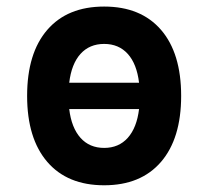

<svg xmlns="http://www.w3.org/2000/svg" viewBox="-20 -547 626 577"><path d="M293 9.8Q182.6 9.8 122.1 -60.5Q61.5 -130.9 61.5 -258.8Q61.5 -387.2 122.1 -457.3Q182.6 -527.3 293 -527.3Q403.3 -527.3 463.9 -457.3Q524.4 -387.2 524.4 -258.8Q524.4 -130.9 463.9 -60.5Q403.3 9.8 293 9.8ZM188 -298.3H397.9Q391.1 -355 364 -385Q336.9 -415 293 -415Q249 -415 221.9 -385Q194.8 -355 188 -298.3ZM293 -102.5Q336.9 -102.5 364 -132.8Q391.1 -163.1 397.9 -219.2H188Q194.8 -163.1 221.9 -132.8Q249 -102.5 293 -102.5Z"/></svg>

Font: Cascadia Mono NF SemiBold
Style: Regular
Weight: 600
Monospace: yes
Designer: Aaron Bell
Foundry: Saja Typeworks
Version: Version 2404.023; ttfautohint (v1.8.4)